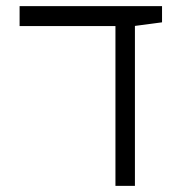

<svg xmlns="http://www.w3.org/2000/svg" viewBox="-20 -606 626 626"><path d="M356.4 0V-521H43.9V-585.9H508.3V-533.2L419.9 -521.5V0Z"/></svg>

Font: Cascadia Code NF Light
Style: Regular
Weight: 300
Monospace: yes
Designer: Aaron Bell
Foundry: Saja Typeworks
Version: Version 2404.023; ttfautohint (v1.8.4)